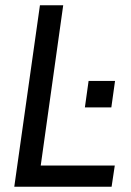

<svg xmlns="http://www.w3.org/2000/svg" viewBox="-20 -706 496 726"><path d="M34 0 131 -686H219L134 -80H414L402 0ZM301 -300 315 -400H415L401 -300Z"/></svg>

Font: Archivo Narrow
Style: Italic
Weight: 400
Italic angle: -8°
Designer: Hector Gatti
Foundry: Omnibus-Type
Version: Version 3.002